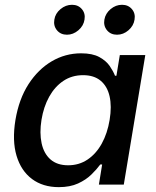

<svg xmlns="http://www.w3.org/2000/svg" viewBox="-20 -771 652 802"><path d="M225.6 10.7Q159.2 10.7 113.5 -23.4Q67.9 -57.6 49.1 -120.4Q30.3 -183.1 44.4 -269.5Q59.1 -357.4 99.1 -419.4Q139.2 -481.4 196 -514.9Q252.9 -548.3 318.8 -548.3Q366.2 -548.3 394.8 -532.7Q423.3 -517.1 438.2 -495.4Q453.1 -473.6 460.4 -454.6H466.3L480.5 -541H586.9L497.1 0H393.1L406.7 -84H398.9Q384.3 -64 361.8 -42Q339.4 -20 305.9 -4.6Q272.5 10.7 225.6 10.7ZM264.6 -80.6Q310.1 -80.6 345.7 -104.5Q381.3 -128.4 405 -171.1Q428.7 -213.9 438 -270.5Q447.3 -327.1 437.7 -368.9Q428.2 -410.6 400.4 -433.8Q372.6 -457 327.1 -457Q280.3 -457 244.4 -432.9Q208.5 -408.7 185.3 -366.7Q162.1 -324.7 153.3 -270.5Q144.5 -215.8 153.8 -172.6Q163.1 -129.4 190.9 -105Q218.8 -80.6 264.6 -80.6ZM468.8 -626Q442.4 -626 427 -644.5Q411.6 -663.1 416 -689Q420.4 -714.8 441.9 -732.9Q463.4 -751 489.7 -751Q515.6 -751 531 -732.9Q546.4 -714.8 542 -689Q538.1 -663.1 516.6 -644.5Q495.1 -626 468.8 -626ZM259.8 -626Q233.4 -626 218 -644.5Q202.6 -663.1 207 -689Q210.9 -714.8 232.7 -732.9Q254.4 -751 280.8 -751Q306.6 -751 322 -732.9Q337.4 -714.8 333 -689Q329.1 -663.1 307.4 -644.5Q285.6 -626 259.8 -626Z"/></svg>

Font: Inter 17pt Medium
Style: Italic
Weight: 500
Italic angle: -9.3988°
Version: Version 4.001;git-66647c0bb